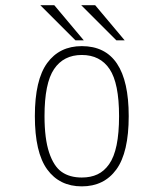

<svg xmlns="http://www.w3.org/2000/svg" viewBox="-20 -684 610 716"><path d="M445 -533.5H414L283 -664.5H335ZM292.5 -533.5H261.5L130.5 -664.5H182.5ZM110 -251Q110 -386 156 -449Q202 -512 285 -512Q460 -512 460 -251Q460 -115.5 414 -52.2Q368 11 285 11Q202 11 156 -52.2Q110 -115.5 110 -251ZM285 -22Q318.5 -22 343.5 -33.8Q368.5 -45.5 387 -71.8Q405.5 -98 414.8 -142.8Q424 -187.5 424 -251Q424 -373.5 388.8 -426.2Q353.5 -479 285 -479Q217 -479 181.5 -426.2Q146 -373.5 146 -251Q146 -167 163.2 -115.2Q180.5 -63.5 210.2 -42.8Q240 -22 285 -22Z"/></svg>

Font: League Mono Narrow Thin
Style: Regular
Weight: 100
Width: 3
Designer: Tyler Finck
Foundry: The League of Moveable Type / Tyler Finck
Version: Version 2.210